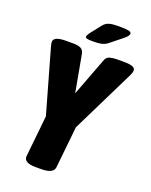

<svg xmlns="http://www.w3.org/2000/svg" viewBox="-160 -960 823 1047"><g transform="rotate(20 251.0 -436.5)"><path d="M180 2Q110 2 113 -37L138 -277L33 -647Q29 -661 29 -672Q31 -702 101 -702H143Q171 -702 186.5 -694Q202 -686 206 -664L245 -450L330 -674Q337 -692 355 -697Q373 -702 395 -702H437Q472 -702 488 -695Q504 -688 502 -673Q502 -667 499.5 -660.5Q497 -654 494 -647L312 -277L287 -36Q283 2 211 2ZM238 -749Q211 -749 203 -752Q195 -755 195 -761Q195 -770 210 -789L254 -845Q269 -864 289 -869.5Q309 -875 342 -875Q384 -875 400.5 -871.5Q417 -868 417 -858Q417 -852 411 -843.5Q405 -835 387 -821L322 -769Q306 -757 288 -753Q270 -749 238 -749Z"/></g></svg>

Font: Asap Condensed Condensed ExtraBold
Style: Italic
Weight: 800
Width: 3
Italic angle: -6°
Designer: Pablo Cosgaya
Foundry: Omnibus-Type
Version: Version 3.001; ttfautohint (v1.8.4.7-5d5b)